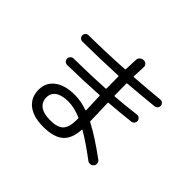

<svg xmlns="http://www.w3.org/2000/svg" viewBox="-176 -1053 1353 1353"><g transform="rotate(45 500.0 -376.5)"><path d="M392.6 -27.3Q464.8 -27.3 494.1 -57.6Q523.4 -87.9 523.4 -163.1V-176.8Q523.4 -181.6 518.6 -182.6Q448.2 -211.9 392.6 -211.9Q326.2 -211.9 293 -188.5Q259.8 -165 259.8 -123Q259.8 -77.1 293.5 -52.2Q327.1 -27.3 392.6 -27.3ZM162.1 -580.1Q148.4 -580.1 139.2 -588.9Q129.9 -597.7 129.9 -612.3Q129.9 -625 139.2 -633.8Q148.4 -642.6 162.1 -642.6Q325.2 -643.6 509.8 -654.3Q515.6 -654.3 515.6 -659.2Q517.6 -725.6 519.5 -757.8Q520.5 -772.5 532.2 -782.7Q543.9 -793 558.6 -793H563.5Q577.1 -793 586.4 -782.2Q595.7 -771.5 594.7 -756.8Q592.8 -726.6 590.8 -663.1Q590.8 -659.2 595.7 -659.2Q725.6 -668.9 837.9 -679.7Q850.6 -681.6 860.8 -673.3Q871.1 -665 872.1 -651.9Q873 -638.7 864.7 -628.9Q856.4 -619.1 841.8 -617.2Q682.6 -601.6 593.8 -594.7Q589.8 -594.7 589.8 -588.9Q589.8 -511.7 590.8 -473.6Q590.8 -467.8 595.7 -467.8Q677.7 -473.6 796.9 -488.3Q809.6 -490.2 820.3 -481.4Q831.1 -472.7 832 -460Q833 -447.3 824.7 -436.5Q816.4 -425.8 802.7 -424.8Q685.5 -412.1 596.7 -405.3Q592.8 -405.3 592.8 -399.4Q592.8 -392.6 593.3 -379.4Q593.8 -366.2 593.8 -359.4Q594.7 -335 596.2 -290Q597.7 -245.1 597.7 -223.6Q597.7 -218.8 601.6 -217.8Q696.3 -168.9 830.1 -70.3Q840.8 -62.5 842.8 -47.9Q844.7 -33.2 835.9 -22Q827.1 -10.7 812.5 -8.8Q797.9 -6.8 787.1 -14.6Q677.7 -96.7 601.6 -140.6Q597.7 -142.6 597.7 -138.7Q592.8 -44.9 543.5 -2.4Q494.1 40 389.6 40Q292 40 237.3 -2.9Q182.6 -45.9 182.6 -123Q182.6 -194.3 237.8 -235.8Q293 -277.3 389.6 -277.3Q451.2 -277.3 517.6 -253.9Q518.6 -252.9 520.5 -254.4Q522.5 -255.9 522.5 -257.8Q521.5 -291 518.6 -359.4Q518.6 -365.2 518.1 -376.5Q517.6 -387.7 517.6 -393.6Q517.6 -398.4 512.7 -399.4Q348.6 -389.6 202.1 -387.7Q188.5 -387.7 179.2 -397Q169.9 -406.2 169.9 -419.9Q169.9 -432.6 179.7 -442.4Q189.5 -452.1 202.1 -452.1Q368.2 -454.1 510.7 -461.9Q515.6 -461.9 515.6 -467.8Q514.6 -506.8 514.6 -586.9Q514.6 -589.8 508.8 -589.8Q346.7 -582 162.1 -580.1Z"/></g></svg>

Font: Rounded-L Mgen+ 2m regular
Style: Regular
Weight: 400
Designer: [Source Han Sans]
Ryoko NISHIZUKA  (kana & ideographs); Paul D. Hunt (Latin, Greek & Cyrillic); Wenlong ZHANG  (bopomofo
Version: Version 1.059.20150602